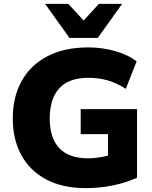

<svg xmlns="http://www.w3.org/2000/svg" viewBox="-20 -961 787 992"><path d="M424 11Q303 11 218.5 -34Q134 -79 90 -160Q46 -241 46 -349Q46 -461 92.5 -543.5Q139 -626 226 -671Q313 -716 436 -716Q510 -716 577 -696.5Q644 -677 686 -644L630 -502Q584 -532 537 -545.5Q490 -559 437 -559Q336 -559 286.5 -505Q237 -451 237 -349Q237 -247 287 -195Q337 -143 435 -143Q481 -143 538 -157V-268H397V-397H688V-43Q632 -17 563 -3Q494 11 424 11ZM339 -765 213 -941H333L412 -855L491 -941H611L485 -765Z"/></svg>

Font: Nunito Sans Black
Style: Regular
Weight: 900
Designer: Vernon Adams
Foundry: Vernon Adams
Version: Version 3.006; ttfautohint (v1.8.3)